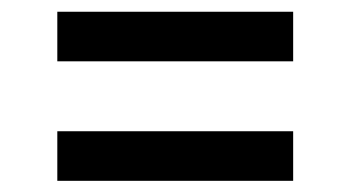

<svg xmlns="http://www.w3.org/2000/svg" viewBox="-20 -548 612 335"><path d="M80 -441V-527.5H491.5V-441ZM80 -232.5V-319H491.5V-232.5Z"/></svg>

Font: Encode Sans Exp Md
Style: Regular
Weight: 500
Width: 7
Designer: Multiple Designers
Foundry: Impallari Type
Version: Version 3.002; ttfautohint (v1.8.3) -l 8 -r 50 -G 200 -x 14 